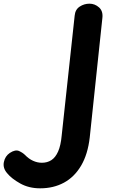

<svg xmlns="http://www.w3.org/2000/svg" viewBox="-287 -561 660 1044"><path d="M-68.5 463Q-130 463 -177.2 436.5Q-224.5 410 -248 381Q-272.5 353 -266 320.5Q-259.5 288 -233.5 270.5Q-203.5 251 -183.2 260.2Q-163 269.5 -150.5 282Q-131 302.5 -107.5 313.2Q-84 324 -59.5 324Q-30 324 -7.8 309.8Q14.5 295.5 29 262.8Q43.5 230 48.5 175.5L119 -476Q122 -509 146.2 -525Q170.5 -541 199.5 -541Q229 -541 251.8 -520.5Q274.5 -500 269.5 -461.5L201 186Q190.5 278 154 339.8Q117.5 401.5 60.8 432.2Q4 463 -68.5 463Z"/></svg>

Font: Edu SA Hand
Style: Bold
Weight: 700
Designer: Tina and Corey Anderson, Eben Sorkin, Mirko Velimirovic
Foundry: Google for Education
Version: Version 2.000